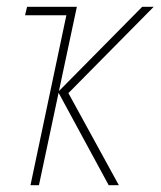

<svg xmlns="http://www.w3.org/2000/svg" viewBox="-20 -547 474 567"><path d="M95 0 153 -273 301 0H331L182 -272L434 -527H400L154 -278L207 -527H60L54 -502H176L70 0Z"/></svg>

Font: Noto Sans Display SemiCondensed Thin
Style: Italic
Weight: 250
Width: 4
Designer: Monotype Design team
Foundry: Monotype Imaging Inc.
Version: 1.000